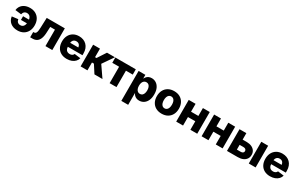

<svg xmlns="http://www.w3.org/2000/svg" viewBox="244 -2236 6359 4128"><g transform="rotate(30 3423.0 -171.5)"><path d="M284.7 10.7Q231.9 10.7 187.7 -3.4Q143.6 -17.6 110.6 -44.2Q77.6 -70.8 57.9 -107.9Q38.1 -145 32.7 -190.9L184.1 -209.5Q187.5 -188.5 195.6 -171.4Q203.6 -154.3 216.6 -142.3Q229.5 -130.4 246.6 -124.3Q263.7 -118.2 285.2 -118.2Q321.3 -118.2 345.2 -136.7Q369.1 -155.3 381.3 -189.2Q393.6 -223.1 393.6 -268.6Q393.6 -314.5 381.3 -347.9Q369.1 -381.3 345.2 -399.9Q321.3 -418.5 285.2 -418.5Q264.2 -418.5 247.1 -412.4Q230 -406.2 217.3 -394.8Q204.6 -383.3 196.3 -366.9Q188 -350.6 184.1 -330.6L32.7 -348.6Q38.6 -394 58.6 -430.4Q78.6 -466.8 111.6 -492.9Q144.5 -519 188.5 -533Q232.4 -546.9 284.7 -546.9Q369.1 -546.9 430.2 -512Q491.2 -477.1 524.2 -414.3Q557.1 -351.6 557.1 -268.1Q557.1 -185.1 524.2 -122.3Q491.2 -59.6 430.2 -24.4Q369.1 10.7 284.7 10.7ZM398.9 -224.6H241.7V-315.9H398.9Z M600.1 0V-131.3H618.2Q636.2 -131.3 649.2 -139.4Q662.1 -147.5 670.9 -165.5Q679.7 -183.6 684.6 -213.6Q689.5 -243.7 690.9 -287.6L700.2 -539.1H1149.4V0H979.5V-408.7H862.8L856 -265.1Q852.1 -166.5 826.4 -108.4Q800.8 -50.3 758.3 -25.1Q715.8 0 659.2 0Z M1509.8 10.7Q1425.8 10.7 1364.3 -23.4Q1302.7 -57.6 1269.8 -120.1Q1236.8 -182.6 1236.8 -268.1Q1236.8 -351.1 1269.8 -413.8Q1302.7 -476.6 1363 -511.7Q1423.3 -546.9 1503.9 -546.9Q1561.5 -546.9 1609.6 -528.6Q1657.7 -510.3 1693.1 -474.9Q1728.5 -439.5 1747.8 -388.4Q1767.1 -337.4 1767.1 -271.5V-228H1295.4V-327.6H1686.5L1607.4 -304.7Q1607.4 -341.8 1595.7 -368.4Q1584 -395 1561.5 -409.2Q1539.1 -423.3 1505.9 -423.3Q1473.1 -423.3 1450.2 -408.9Q1427.2 -394.5 1415.3 -368.7Q1403.3 -342.8 1403.3 -307.1V-235.4Q1403.3 -195.3 1416.7 -167.7Q1430.2 -140.1 1455.1 -126.2Q1480 -112.3 1513.2 -112.3Q1536.6 -112.3 1555.7 -118.9Q1574.7 -125.5 1588.1 -137.9Q1601.6 -150.4 1608.4 -168.5L1759.8 -148.9Q1747.1 -101.1 1713.1 -65.2Q1679.2 -29.3 1627.4 -9.3Q1575.7 10.7 1509.8 10.7Z M1852.1 0V-539.1H2022V-327.1H2057.6L2196.3 -539.1H2393.6L2208.5 -270.5L2395 0H2195.8L2070.3 -194.8H2022V0Z M2572.8 0V-407.7H2403.3V-539.1H2911.6V-407.7H2742.7V0Z M2981 204.1V-539.1H3148.9V-451.2H3153.8Q3165.5 -476.6 3185.5 -498.3Q3205.6 -520 3235.6 -533.4Q3265.6 -546.9 3307.1 -546.9Q3366.2 -546.9 3415.8 -515.9Q3465.3 -484.9 3495.4 -423.1Q3525.4 -361.3 3525.4 -269Q3525.4 -179.2 3496.3 -117.2Q3467.3 -55.2 3417.7 -23.2Q3368.2 8.8 3305.7 8.8Q3266.1 8.8 3236.1 -4.4Q3206.1 -17.6 3185.8 -38.8Q3165.5 -60.1 3154.3 -85.9H3150.9V204.1ZM3250 -124.5Q3282.7 -124.5 3305.2 -142.6Q3327.6 -160.6 3339.6 -193.1Q3351.6 -225.6 3351.6 -269.5Q3351.6 -313.5 3339.6 -345.7Q3327.6 -377.9 3305.2 -395.8Q3282.7 -413.6 3250 -413.6Q3217.8 -413.6 3194.3 -396Q3170.9 -378.4 3158.4 -346.2Q3146 -314 3146 -269.5Q3146 -225.6 3158.7 -193.1Q3171.4 -160.6 3194.6 -142.6Q3217.8 -124.5 3250 -124.5Z M3864.7 10.7Q3780.8 10.7 3719.2 -24.2Q3657.7 -59.1 3624.5 -121.8Q3591.3 -184.6 3591.3 -268.1Q3591.3 -351.6 3624.5 -414.3Q3657.7 -477.1 3719.2 -512Q3780.8 -546.9 3864.7 -546.9Q3949.2 -546.9 4010.5 -512Q4071.8 -477.1 4105 -414.3Q4138.2 -351.6 4138.2 -268.1Q4138.2 -184.6 4105 -121.8Q4071.8 -59.1 4010.5 -24.2Q3949.2 10.7 3864.7 10.7ZM3864.7 -120.6Q3897 -120.6 3919.4 -138.9Q3941.9 -157.2 3953.6 -190.4Q3965.3 -223.6 3965.3 -268.6Q3965.3 -314 3953.6 -346.9Q3941.9 -379.9 3919.4 -397.9Q3897 -416 3864.7 -416Q3833 -416 3810.3 -397.9Q3787.6 -379.9 3775.9 -346.9Q3764.2 -314 3764.2 -268.6Q3764.2 -223.6 3775.9 -190.4Q3787.6 -157.2 3810.3 -138.9Q3833 -120.6 3864.7 -120.6Z M4626 -343.8V-211.4H4346.7V-343.8ZM4395.5 -539.1V0H4225.6V-539.1ZM4747.6 -539.1V0H4577.6V-539.1Z M5256.3 -343.8V-211.4H4977.1V-343.8ZM5025.9 -539.1V0H4856V-539.1ZM5377.9 -539.1V0H5208V-539.1Z M5589.8 -378.9H5752.9Q5826.7 -378.9 5879.4 -355.5Q5932.1 -332 5960.4 -289.6Q5988.8 -247.1 5988.8 -188.5Q5988.8 -131.3 5960.4 -88.9Q5932.1 -46.4 5879.4 -23.2Q5826.7 0 5752.9 0H5486.3V-539.1H5656.2V-130.9H5751.5Q5785.6 -130.9 5805.2 -146.2Q5824.7 -161.6 5824.7 -188.5Q5824.7 -216.8 5805.2 -232.9Q5785.6 -249 5751.5 -249H5589.8ZM6027.3 0V-539.1H6197.3V0Z M6557.6 10.7Q6473.6 10.7 6412.1 -23.4Q6350.6 -57.6 6317.6 -120.1Q6284.7 -182.6 6284.7 -268.1Q6284.7 -351.1 6317.6 -413.8Q6350.6 -476.6 6410.9 -511.7Q6471.2 -546.9 6551.8 -546.9Q6609.4 -546.9 6657.5 -528.6Q6705.6 -510.3 6741 -474.9Q6776.4 -439.5 6795.7 -388.4Q6814.9 -337.4 6814.9 -271.5V-228H6343.3V-327.6H6734.4L6655.3 -304.7Q6655.3 -341.8 6643.6 -368.4Q6631.8 -395 6609.4 -409.2Q6586.9 -423.3 6553.7 -423.3Q6521 -423.3 6498 -408.9Q6475.1 -394.5 6463.1 -368.7Q6451.2 -342.8 6451.2 -307.1V-235.4Q6451.2 -195.3 6464.6 -167.7Q6478 -140.1 6502.9 -126.2Q6527.8 -112.3 6561 -112.3Q6584.5 -112.3 6603.5 -118.9Q6622.6 -125.5 6636 -137.9Q6649.4 -150.4 6656.2 -168.5L6807.6 -148.9Q6794.9 -101.1 6761 -65.2Q6727.1 -29.3 6675.3 -9.3Q6623.5 10.7 6557.6 10.7Z"/></g></svg>

Font: Inter 18pt ExtraBold
Style: Regular
Weight: 800
Designer: Rasmus Andersson
Foundry: rsms
Version: Version 4.001;git-66647c0bb